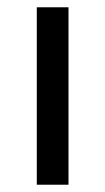

<svg xmlns="http://www.w3.org/2000/svg" viewBox="-20 -507 288 527"><path d="M81 0V-487H168V0Z"/></svg>

Font: Assistant ExtraLight Medium
Style: Regular
Weight: 500
Version: Version 3.000